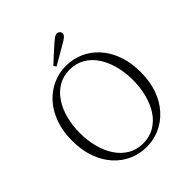

<svg xmlns="http://www.w3.org/2000/svg" viewBox="-252 -1090 1263 1263"><g transform="rotate(-45 379.5 -458.5)"><path d="M321 -797Q349 -823 376.5 -848Q404 -873 429 -895Q452 -915 464.5 -923.5Q477 -932 487 -932Q499 -932 507.5 -924Q516 -916 516 -905Q516 -893 504.5 -882Q493 -871 464 -855Q432 -836 399 -817Q366 -798 333 -779ZM379 15Q314 15 256 -10.5Q198 -36 154 -85Q110 -134 85 -203.5Q60 -273 60 -361Q60 -448 85 -518Q110 -588 154 -637Q198 -686 256 -712.5Q314 -739 379 -739Q445 -739 502.5 -713.5Q560 -688 604.5 -639Q649 -590 674 -520Q699 -450 699 -361Q699 -274 674 -204.5Q649 -135 604.5 -86Q560 -37 502.5 -11Q445 15 379 15ZM379 -18Q439 -18 485.5 -45.5Q532 -73 563 -120.5Q594 -168 610 -230Q626 -292 626 -361Q626 -430 610 -492Q594 -554 563 -601.5Q532 -649 485.5 -676.5Q439 -704 379 -704Q319 -704 273 -676.5Q227 -649 195.5 -601.5Q164 -554 148 -492Q132 -430 132 -361Q132 -292 148 -230Q164 -168 195.5 -120.5Q227 -73 273 -45.5Q319 -18 379 -18Z"/></g></svg>

Font: Noto Serif JP ExtraLight
Style: Regular
Weight: 200
Designer: Ryoko NISHIZUKA  (kana & ideographs); Frank Grießhammer (Latin, Greek & Cyrillic); Wenlong ZHANG  (bopomofo); Sandoll Co
Foundry: Adobe
Version: Version 2.002-H1;hotconv 1.1.0;makeotfexe 2.6.0